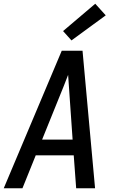

<svg xmlns="http://www.w3.org/2000/svg" viewBox="-20 -1006 640 1026"><path d="M0 0 310 -735H421L488 0H387L374 -176H171L100 0ZM368 -260 352 -490Q350 -519 348 -548Q346 -577 344 -606Q333 -577 321.5 -548Q310 -519 298 -490L205 -260ZM362 -790 317 -840 489 -986 545 -924Z"/></svg>

Font: Iosevka SS04 Md Ex Obl
Style: Regular
Weight: 500
Width: 7
Italic angle: -9°
Monospace: yes
Designer: Belleve Invis
Foundry: Belleve Invis
Version: Version 19.0.0; ttfautohint (v1.8.4)